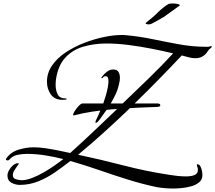

<svg xmlns="http://www.w3.org/2000/svg" viewBox="-20 -962 1242 1108"><path d="M979 126Q956 126 932 124Q908 122 885 118Q800 100 717 74Q634 48 552 19.5Q470 -9 386 -33Q344 0 298 32Q252 64 201 84.5Q150 105 94 105Q69 105 46 92.5Q23 80 23 51Q23 37 32 20.5Q41 4 55 -8Q69 -20 83 -20Q89 -20 89 -17Q89 -16 80.5 -5Q72 6 63 20.5Q54 35 54 49Q54 67 72.5 72.5Q91 78 105 78Q131 78 164 65.5Q197 53 231 33.5Q265 14 295 -7Q325 -28 345 -44Q295 -57 241 -65.5Q187 -74 135 -74Q106 -74 79 -68Q52 -62 32 -39Q29 -36 24 -36Q22 -36 18 -37.5Q14 -39 14 -43Q14 -44 14.5 -44.5Q15 -45 15 -46Q41 -84 86.5 -98Q132 -112 175 -112Q206 -112 243 -106.5Q280 -101 317 -93.5Q354 -86 385 -79Q454 -141 521.5 -205Q589 -269 656 -333Q641 -332 625.5 -331Q610 -330 595 -328Q585 -314 575 -300Q565 -286 555 -272Q553 -269 545 -260.5Q537 -252 532 -253Q531 -253 531 -255Q531 -261 533.5 -267.5Q536 -274 539 -279Q544 -290 549.5 -301.5Q555 -313 559 -324Q535 -321 510.5 -317.5Q486 -314 462 -309Q448 -306 434 -302.5Q420 -299 406 -296H404Q402 -296 402 -299Q402 -307 412 -322.5Q422 -338 435 -351.5Q448 -365 456 -365H576Q584 -388 591 -411.5Q598 -435 602 -458Q603 -463 604.5 -473Q606 -483 606 -493Q606 -504 603 -513Q600 -522 591 -522H587Q579 -522 575.5 -516Q572 -510 567 -511Q565 -513 565 -514Q567 -519 569 -520Q580 -535 597 -548Q614 -561 633 -561Q656 -561 664 -546.5Q672 -532 672 -515Q672 -506 671 -497.5Q670 -489 668 -482Q662 -451 649 -422Q636 -393 619 -365H688Q762 -436 836 -507.5Q910 -579 979 -654Q921 -668 854.5 -681Q788 -694 721.5 -702.5Q655 -711 595 -711Q522 -711 460 -692.5Q398 -674 356.5 -629Q315 -584 303 -504Q302 -496 301.5 -487.5Q301 -479 301 -471Q301 -442 312.5 -418Q324 -394 358 -394Q359 -394 362 -393.5Q365 -393 365 -391Q365 -387 353.5 -386.5Q342 -386 339 -386Q295 -386 273 -417.5Q251 -449 251 -490Q251 -542 281 -585Q311 -628 360.5 -660.5Q410 -693 467.5 -715Q525 -737 580.5 -748.5Q636 -760 679 -760Q686 -760 692.5 -760Q699 -760 706 -759Q784 -752 861 -736Q938 -720 1015 -706Q1092 -692 1170 -692H1179Q1186 -692 1191 -694Q1196 -696 1200 -696Q1202 -696 1202 -694Q1202 -690 1199 -687Q1196 -684 1193 -682Q1186 -677 1182 -671Q1178 -665 1173 -658Q1148 -626 1108 -626Q1088 -626 1068.5 -631.5Q1049 -637 1029 -642Q963 -572 895 -502.5Q827 -433 757 -365H889Q894 -365 899.5 -363Q905 -361 905 -355Q905 -349 900 -347.5Q895 -346 890 -345Q877 -344 863.5 -344Q850 -344 837 -343Q810 -342 783.5 -341Q757 -340 730 -338Q657 -268 582.5 -200.5Q508 -133 431 -69Q563 -41 694 -7Q825 27 958 47Q982 51 1006 53.5Q1030 56 1055 56Q1069 56 1084.5 53.5Q1100 51 1111 43Q1122 35 1122 17Q1122 9 1119 2Q1116 -5 1116 -12Q1116 -14 1119 -14Q1130 -14 1136.5 -2Q1143 10 1145.5 24.5Q1148 39 1148 48Q1148 75 1129 90.5Q1110 106 1082 113.5Q1054 121 1026 123.5Q998 126 979 126ZM836 -821Q832 -821 826 -823Q820 -825 820 -829L858 -860Q875 -874 889.5 -889Q904 -904 921 -917Q929 -924 936.5 -929Q944 -934 951 -938Q958 -942 977 -942Q989 -942 1000 -940Q1011 -938 1015 -935Q1018 -934 1018 -931Q996 -914 972 -897.5Q948 -881 925 -864Q912 -857 893.5 -846Q875 -835 857 -826Q847 -821 836 -821Z"/></svg>

Font: My Soul
Style: Regular
Weight: 400
Designer: Robert E. Leuschke
Foundry: Robert E. Leuschke
Version: Version 1.010; ttfautohint (v1.8.4.7-5d5b)